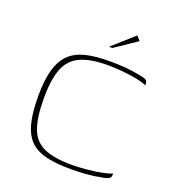

<svg xmlns="http://www.w3.org/2000/svg" viewBox="-116 -695 717 793"><g transform="rotate(20 242.5 -298.5)"><path d="M54 -230Q54 -302 67.5 -348Q81 -394 109 -420Q137 -446 180 -456Q223 -466 282 -466Q317 -466 350.5 -463.5Q384 -461 418 -454Q441 -450 447.5 -445Q454 -440 454 -432V-422Q440 -430 409 -436Q378 -442 343 -445Q308 -448 281 -448Q205 -448 160.5 -427.5Q116 -407 97.5 -359.5Q79 -312 79 -230Q79 -147 96 -99Q113 -51 157 -30.5Q201 -10 281 -10Q308 -10 343 -13Q378 -16 408.5 -22Q439 -28 454 -35V-26Q454 -19 447.5 -13.5Q441 -8 418 -4Q384 3 350.5 5.5Q317 8 282 8Q220 8 176.5 -2Q133 -12 106 -37.5Q79 -63 66.5 -109.5Q54 -156 54 -230ZM259 -521 353 -605 370 -586 274 -521Z"/></g></svg>

Font: Genos Thin
Style: Regular
Weight: 100
Designer: Robert E. Leuschke
Foundry: Robert E. Leuschke
Version: Version 1.010